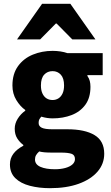

<svg xmlns="http://www.w3.org/2000/svg" viewBox="-20 -776 580 1004"><path d="M241 208Q184 208 136 195.5Q88 183 60 155.5Q32 128 32 84Q32 52 50 28Q68 4 102 -14V-18Q83 -32 70 -52.5Q57 -73 57 -103Q57 -130 72.5 -155Q88 -180 112 -197V-201Q86 -219 65.5 -252.5Q45 -286 45 -329Q45 -390 74.5 -430.5Q104 -471 152 -490.5Q200 -510 255 -510Q276 -510 296 -507Q316 -504 333 -498H517V-383H437V-379Q446 -366 449.5 -352.5Q453 -339 453 -322Q453 -265 426.5 -228.5Q400 -192 355 -174.5Q310 -157 255 -157Q242 -157 227.5 -159Q213 -161 196 -166Q189 -158 185.5 -151.5Q182 -145 182 -133Q182 -116 198.5 -108Q215 -100 254 -100H332Q424 -100 474.5 -69.5Q525 -39 525 28Q525 81 490 121.5Q455 162 391.5 185Q328 208 241 208ZM255 -253Q272 -253 285.5 -261.5Q299 -270 307 -287Q315 -304 315 -329Q315 -367 298 -385.5Q281 -404 255 -404Q228 -404 211 -385.5Q194 -367 194 -329Q194 -304 202 -287Q210 -270 223.5 -261.5Q237 -253 255 -253ZM267 109Q297 109 321 102.5Q345 96 358.5 84Q372 72 372 56Q372 34 353.5 28Q335 22 301 22H256Q228 22 212.5 20.5Q197 19 185 16Q174 26 168.5 35.5Q163 45 163 58Q163 84 191.5 96.5Q220 109 267 109ZM69 -570 200 -756H348L479 -570H358L276 -653H272L190 -570Z"/></svg>

Font: Source Sans 3 ExtraBold
Style: Regular
Weight: 800
Designer: Paul D. Hunt
Foundry: Adobe
Version: Version 3.052;hotconv 1.1.0;makeotfexe 2.6.0